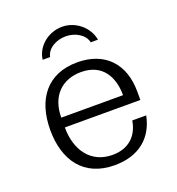

<svg xmlns="http://www.w3.org/2000/svg" viewBox="-129 -802 848 920"><g transform="rotate(-20 294.5 -342.0)"><path d="M67 -251C67 -98 142 13 301 13C425 13 502 -53 523 -160H452C440 -85 390 -37 308 -37C198 -37 137 -122 137 -239H522V-282C522 -423 440 -512 299 -512C146 -512 67 -408 67 -251ZM137 -289C137 -400 204 -462 300 -462C412 -462 452 -378 452 -289ZM430 -580C419 -645 358 -697 289 -697C218 -697 156 -646 148 -580H186C194 -622 241 -648 290 -648C337 -648 385 -621 393 -580Z"/></g></svg>

Font: Perun Light
Style: Regular
Weight: 300
Foundry: Copyright (c) Stefan Peev, Context Ltd, 2016
Version: Version 1.089